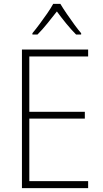

<svg xmlns="http://www.w3.org/2000/svg" viewBox="-20 -969 530 989"><path d="M434 0H93V-714H434V-678H131V-393H417V-358H131V-36H434ZM291 -949Q304 -927 323.5 -898.5Q343 -870 363 -842.5Q383 -815 398 -798V-791H372Q347 -816 320.5 -848.5Q294 -881 273 -910Q251 -882 224.5 -849Q198 -816 173 -791H147V-798Q163 -817 183.5 -844.5Q204 -872 223 -899.5Q242 -927 254 -949Z"/></svg>

Font: Noto Sans Gujarati UI SemiCondensed ExtraLight
Style: Regular
Weight: 200
Width: 4
Designer: Jelle Bosma - Monotype Design Team, Universal Thirst
Foundry: Monotype Imaging Inc.
Version: Version 2.106; ttfautohint (v1.8.4.7-5d5b)